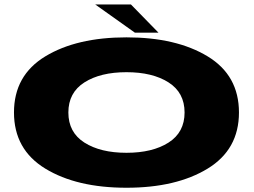

<svg xmlns="http://www.w3.org/2000/svg" viewBox="-20 -852 1164 879"><path d="M559 7.5Q331 7.5 187.5 -80Q44 -167.5 44 -337.2Q44 -507 187.5 -594Q331 -681 559 -681Q787 -681 930.5 -594Q1074 -507 1074 -337Q1074 -167.5 930.5 -80Q787 7.5 559 7.5ZM559 -152.5Q678 -152.5 751.5 -199.2Q825 -246 825 -337Q825 -428 751.5 -474.8Q678 -521.5 559 -521.5Q440 -521.5 366.5 -474.8Q293 -428 293 -337Q293 -246 366.5 -199.2Q440 -152.5 559 -152.5ZM597.5 -702.5 416 -831.5H579.5L705.5 -702.5Z"/></svg>

Font: Anybody UltraExpanded ExtraBold
Style: Regular
Weight: 800
Width: 9
Designer: Tyler Finck
Foundry: Etcetera Type Company
Version: Version 1.010; ttfautohint (v1.8.3) -l 8 -r 50 -G 200 -x 14 